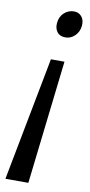

<svg xmlns="http://www.w3.org/2000/svg" viewBox="-97 -786 445 953"><g transform="rotate(10 125.0 -309.5)"><path d="M119.8 129H4.2L123.6 -494.2H192ZM246.5 -686.9Q244.2 -655 223.3 -634.4Q202.4 -613.7 175.7 -613.7Q147.1 -613.7 133.5 -631.5Q119.9 -649.3 122 -675.6Q124.4 -708.7 145.9 -728.5Q167.5 -748.3 196.3 -748.3Q219.2 -748.3 233.7 -731.8Q248.3 -715.3 246.5 -686.9Z"/></g></svg>

Font: Merriweather 7pt Light
Style: Italic
Weight: 300
Italic angle: -7.8°
Designer: Eben Sorkin
Foundry: Eben Sorkin
Version: Version 2.200;gftools[0.9.31]